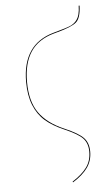

<svg xmlns="http://www.w3.org/2000/svg" viewBox="-54 -603 460 829"><g transform="rotate(-5 176.0 -188.0)"><path d="M228.5 190.4 227.1 187Q268.6 160.6 289.3 132.3Q310.1 104 310.1 64.9Q310.1 28.3 289.8 6.6Q269.5 -15.1 210.4 -40.5Q160.6 -62 129.6 -89.1Q98.6 -116.2 81.5 -158.4Q64.5 -200.7 64.5 -259.3Q64.5 -422.4 200.7 -460.4Q262.7 -477.1 278.3 -484.9Q307.1 -499.5 314.9 -530.3Q318.8 -545.4 319.3 -567.4H323.2Q321.3 -513.2 300.5 -495.6Q279.8 -478 217.8 -461.4Q214.4 -460.4 212.4 -460Q210.4 -459.5 207.3 -458.5Q204.1 -457.5 201.7 -457Q133.3 -438 100.8 -388.7Q68.4 -339.4 68.4 -259.3Q68.4 -174.8 103.3 -125Q138.2 -75.2 211.4 -43.9Q271.5 -18.1 292.7 4.2Q314 26.4 314 64.5Q314 104 292.7 133.8Q271.5 163.6 228.5 190.4Z"/></g></svg>

Font: Fira Sans Compressed Four
Style: Regular
Weight: 100
Width: 1
Designer: Carrois Corporate & Edenspiekermann AG
Foundry: Carrois Corporate GbR & Edenspiekermann AG
Version: Version 4.203;PS 004.203;hotconv 1.0.88;makeotf.lib2.5.64775